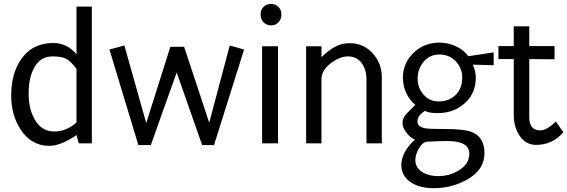

<svg xmlns="http://www.w3.org/2000/svg" viewBox="-20 -731 2893 979"><path d="M448.2 0H381.8L370.1 -42Q289.1 12.7 231.4 12.7Q138.7 12.7 84 -72.3Q37.1 -145.5 37.1 -243.2Q37.1 -355.5 86.9 -427.7Q144.5 -511.7 252 -511.7Q322.3 -511.7 370.1 -454.1V-697.3H448.2ZM370.1 -379.9Q341.8 -418 318.4 -430.7Q294.9 -443.4 248 -443.4Q180.7 -443.4 150.4 -377.9Q126 -329.1 126 -253.9Q126 -178.7 154.3 -127Q188.5 -60.5 256.8 -60.5Q317.4 -60.5 370.1 -106.4Z M1071.3 8.8H1010.7L880.9 -361.3L749 8.8H685.5L538.1 -478.5L614.3 -499L725.6 -103.5L848.6 -492.2H918.9L1046.9 -105.5L1151.4 -499L1224.6 -478.5Z M1362.3 -601.6Q1338.9 -601.6 1323.7 -617.7Q1308.6 -633.8 1308.6 -657.2Q1308.6 -680.7 1323.7 -695.8Q1338.9 -710.9 1362.3 -710.9Q1385.7 -710.9 1400.4 -695.3Q1415 -679.7 1415 -657.2Q1415 -633.8 1400.4 -617.7Q1385.7 -601.6 1362.3 -601.6ZM1316.4 0V-495.1H1397.5V0Z M1848.6 0V-325.2Q1848.6 -374 1826.2 -406.2Q1800.8 -443.4 1754.9 -443.4Q1713.9 -443.4 1669.9 -411.1Q1620.1 -375 1619.1 -328.1V0H1541V-495.1H1619.1V-439.5Q1658.2 -476.6 1684.6 -490.2Q1721.7 -511.7 1763.7 -510.7Q1833 -510.7 1879.9 -459.5Q1926.8 -408.2 1926.8 -337.9V0Z M2497.1 -398.4 2390.6 -401.4Q2406.2 -367.2 2406.2 -335Q2406.2 -259.8 2355.5 -210Q2297.9 -154.3 2212.9 -154.3Q2164.1 -154.3 2147.5 -166Q2108.4 -141.6 2108.4 -112.3Q2108.4 -85 2146.5 -77.1Q2164.1 -73.2 2244.1 -73.2Q2346.7 -73.2 2383.8 -58.6Q2450.2 -33.2 2450.2 49.8Q2450.2 135.7 2360.4 185.5Q2283.2 228.5 2191.4 228.5H2188.5Q2125 228.5 2080.1 202.1Q2026.4 168.9 2026.4 110.4Q2026.4 44.9 2095.7 -19.5Q2073.2 -27.3 2052.7 -54.2Q2032.2 -81.1 2032.2 -103.5Q2032.2 -130.9 2056.6 -155.3Q2096.7 -195.3 2097.7 -196.3Q2036.1 -249 2034.2 -335Q2034.2 -410.2 2091.8 -464.8Q2145.5 -514.6 2224.6 -513.7Q2270.5 -512.7 2312.5 -491.2Q2349.6 -471.7 2367.2 -444.3L2497.1 -463.9ZM2336.9 -336.9Q2336.9 -383.8 2302.7 -419.9Q2269.5 -453.1 2220.7 -453.1Q2170.9 -453.1 2140.1 -416Q2109.4 -378.9 2109.4 -331.1Q2109.4 -283.2 2139.6 -248.5Q2169.9 -213.9 2216.8 -213.9Q2271.5 -213.9 2306.6 -250Q2336.9 -282.2 2336.9 -336.9ZM2373 52.7Q2373 -12.7 2258.8 -11.7Q2213.9 -11.7 2160.2 -8.8Q2134.8 -7.8 2115.2 27.3Q2097.7 58.6 2097.7 85Q2097.7 126 2137.7 149.4Q2170.9 167 2213.9 167Q2270.5 167 2318.4 138.7Q2373 105.5 2373 52.7Z M2713.9 7.8Q2658.2 7.8 2627 -43Q2599.6 -85.9 2599.6 -144.5V-429.7H2521.5V-496.1H2599.6V-596.7H2678.7V-496.1H2807.6V-428.7L2678.7 -429.7V-132.8Q2678.7 -65.4 2736.3 -66.4Q2767.6 -66.4 2814.5 -111.3L2852.5 -56.6Q2796.9 7.8 2713.9 7.8Z"/></svg>

Font: Puritan
Style: Regular
Weight: 400
Version: 2.0a